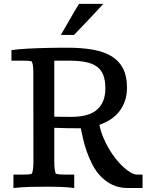

<svg xmlns="http://www.w3.org/2000/svg" viewBox="-20 -949 745 976"><path d="M356.4 -771.5Q332.5 -771.5 319.1 -771.5Q305.7 -771.5 299.1 -771.5Q292.5 -771.5 291 -771.7Q289.6 -772 289.6 -772Q309.6 -806.2 324 -831.3Q338.4 -856.4 349.1 -874.8Q359.9 -893.1 367.4 -906Q375 -918.9 381.8 -929.2H504.4Q504.4 -929.2 498.5 -922.4Q492.7 -915.5 476.3 -897.9Q460 -880.4 431.2 -849.9Q402.3 -819.3 356.4 -771.5ZM255.9 -640.6V-356Q274.4 -355.5 295.9 -355.2Q317.4 -355 343.8 -355Q432.6 -355 474.1 -392.3Q515.6 -429.7 515.6 -499.5Q515.6 -539.6 505.4 -566.7Q495.1 -593.8 472.9 -610.1Q450.7 -626.5 415.8 -633.5Q380.9 -640.6 331.5 -640.6ZM149.4 -583.5Q149.4 -619.6 141.6 -636.7Q131.8 -639.6 120.4 -640.1Q108.9 -640.6 96.7 -640.6H38.1V-694.3Q54.2 -696.8 76.2 -698.7Q98.1 -700.7 123 -701.9Q147.9 -703.1 175 -704.1Q202.1 -705.1 228.3 -705.6Q254.4 -706.1 278.8 -706.3Q303.2 -706.5 322.8 -706.5Q396.5 -706.5 453.1 -696.3Q509.8 -686 548.1 -662.4Q586.4 -638.7 606 -599.9Q625.5 -561 625.5 -503.9Q625.5 -464.8 614.5 -434.3Q603.5 -403.8 584.7 -380.4Q565.9 -356.9 540.3 -340.8Q514.6 -324.7 485.4 -314.5Q491.7 -282.7 504.4 -251.7Q517.1 -220.7 533.7 -192.6Q550.3 -164.6 569.6 -140.4Q588.9 -116.2 608.2 -98.9Q627.4 -81.5 645.3 -71.5Q663.1 -61.5 677.2 -61.5H704.6V6.8H630.9Q586.4 6.8 552.7 -9Q519 -24.9 493.9 -50.5Q468.8 -76.2 451.4 -109.1Q434.1 -142.1 422.1 -175.8Q410.2 -209.5 402.8 -241.2Q395.5 -272.9 390.6 -296.9Q356.9 -296.9 323.2 -297.4Q289.6 -297.9 255.9 -299.3V-126.5Q255.9 -106 257.8 -91.6Q259.8 -77.1 263.2 -65.9Q273.9 -63 286.6 -62.3Q299.3 -61.5 313.5 -61.5H357.4V6.8Q319.3 2 285.9 1Q252.4 0 219.7 0Q174.8 0 133.5 1Q92.3 2 48.3 6.8V-61.5H91.8Q106 -61.5 118.7 -62Q131.3 -62.5 142.1 -65.9Q149.9 -85.9 149.9 -125Z"/></svg>

Font: Tienne
Style: Regular
Weight: 400
Designer: vernon adams
Foundry: vernon adams
Version: Version 1.001